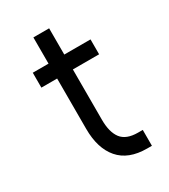

<svg xmlns="http://www.w3.org/2000/svg" viewBox="-154 -672 669 758"><g transform="rotate(-30 180.5 -293.0)"><path d="M290.5 9.8Q205.6 9.8 163.1 -39.6Q120.6 -88.9 120.6 -177.7V-407.2H48.8V-475.1H120.6V-594.7H192.4V-475.1H312V-407.2H192.4V-177.7Q192.4 -121.1 214.8 -91.8Q237.3 -62.5 290.5 -62.5H312V9.8Z"/></g></svg>

Font: Eligible
Style: Regular
Weight: 500
Version: Version 1.1